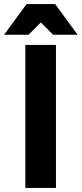

<svg xmlns="http://www.w3.org/2000/svg" viewBox="-34 -920 400 940"><path d="M90 -700H240V0H90ZM96 -900H236L346 -750H226L166 -810L106 -750H-14Z"/></svg>

Font: Golos Text DemiBold
Style: Regular
Weight: 600
Designer: A.Korolkova, Vitaly Kuzmin
Foundry: ParaType Ltd
Version: Version 2.002